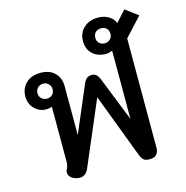

<svg xmlns="http://www.w3.org/2000/svg" viewBox="-119 -932 1020 1053"><g transform="rotate(-15 391.5 -405.0)"><path d="M551 -26 412 -393 258 -32Q241 9 206 9Q192 9 179 4Q163 -2 153.5 -12.5Q144 -23 144 -36Q144 -49 151 -60Q158 -74 158 -98V-407Q140 -401 127 -401Q87 -401 59.5 -428.5Q32 -456 32 -499Q32 -544 62.5 -573.5Q93 -603 145 -603Q196 -603 225.5 -574Q255 -545 255 -497V-220L369 -488Q376 -503 386.5 -511Q397 -519 413 -519Q430 -519 439 -511Q448 -503 455 -488L557 -231V-619Q539 -610 520 -610Q475 -610 445.5 -636.5Q416 -663 416 -710Q416 -757 447.5 -785.5Q479 -814 528 -814Q562 -814 587.5 -799Q613 -784 624 -758L680 -820L751 -767L654 -662V-42Q654 -17 641.5 -3.5Q629 10 604 10Q581 10 570.5 2.5Q560 -5 551 -26ZM572 -710Q572 -730 560.5 -741.5Q549 -753 529 -753Q510 -753 498 -741.5Q486 -730 486 -710Q486 -691 498 -679.5Q510 -668 529 -668Q547 -668 559.5 -680Q572 -692 572 -710ZM187 -499Q187 -517 174.5 -529.5Q162 -542 145 -542Q126 -542 113.5 -529.5Q101 -517 101 -499Q101 -480 113.5 -468.5Q126 -457 145 -457Q163 -457 175 -469Q187 -481 187 -499Z"/></g></svg>

Font: Niramit Medium
Style: Regular
Weight: 500
Designer: Katatrad Aksorn Co.,Ltd.
Foundry: Cadson Demak Co.,Ltd.
Version: Version 1.000; ttfautohint (v1.6)